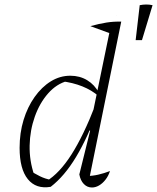

<svg xmlns="http://www.w3.org/2000/svg" viewBox="-20 -826 697 852"><path d="M374 -22 364 -45Q390 -45 416 -51Q442 -57 468 -67Q461 -45 448 -28.5Q435 -12 419.5 -3Q404 6 388 6Q367 6 352 -9.5Q337 -25 332 -52L380 -246L376 -248L473 -718L518 -730ZM205 3Q140 14 103.5 -31Q67 -76 67 -170Q67 -236 84.5 -293.5Q102 -351 133.5 -395.5Q165 -440 205.5 -465Q246 -490 292 -490Q334 -490 367 -470Q400 -450 419 -414L418 -399Q356 -453 251 -466L280 -467Q231 -454 193.5 -411.5Q156 -369 134.5 -308.5Q113 -248 111.5 -180.5Q110 -113 132 -49L108 -72Q133 -56 157 -44Q181 -32 210 -27L186 -22Q244 -57 297.5 -141Q351 -225 403 -360L419 -350Q369 -215 317.5 -129.5Q266 -44 205 3ZM474 -676 381 -710Q421 -721 453 -726Q485 -731 518 -730ZM495 -756H496V-755ZM582 -648 600 -803Q630 -809 657 -803L610 -648Z"/></svg>

Font: Piazzolla Thin Thin
Style: Italic
Weight: 250
Italic angle: -11.3°
Version: Version 2.005